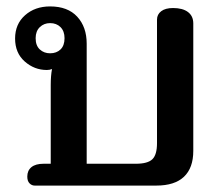

<svg xmlns="http://www.w3.org/2000/svg" viewBox="-20 -578 697 598"><path d="M65 -28Q65 -47 78 -57.5Q91 -68 116 -68H138V-313Q138 -342 142 -363Q135 -360 126 -360Q87 -360 57 -386.5Q27 -413 27 -458Q27 -503 58 -530.5Q89 -558 136 -558Q191 -558 220.5 -526Q250 -494 250 -442V-68H403Q440 -68 454.5 -82Q469 -96 469 -132V-517Q469 -533 482 -543Q495 -553 519 -553Q549 -553 565.5 -540.5Q582 -528 582 -505V-108Q582 -55 553 -27.5Q524 0 467 0H88Q79 0 72 -7Q65 -14 65 -28ZM181 -459Q181 -481 168.5 -493.5Q156 -506 136 -506Q117 -506 104 -493.5Q91 -481 91 -459Q91 -436 104 -424Q117 -412 136 -412Q156 -412 168.5 -424Q181 -436 181 -459Z"/></svg>

Font: MaitreeSemiBold
Style: Regular
Weight: 600
Designer: CadsonDemak Team
Foundry: CadsonDemak
Version: Version 1.000